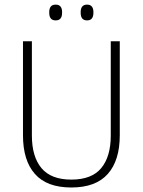

<svg xmlns="http://www.w3.org/2000/svg" viewBox="-20 -822 633 852"><path d="M296.5 10Q188 10 135 -50Q82 -110 82 -221.5V-639H121.5V-220.5Q121.5 -127 164 -76Q206.5 -25 296.5 -25Q387 -25 429.2 -76Q471.5 -127 471.5 -220.5V-639H511.5V-221.5Q511.5 -110 458.2 -50Q405 10 296.5 10ZM227 -731.5Q212.5 -731.5 205.5 -740Q198.5 -748.5 198.5 -765.5V-768.5Q198.5 -784.5 205.5 -793Q212.5 -801.5 227 -801.5Q241.5 -801.5 248.5 -793Q255.5 -784.5 255.5 -768.5V-765.5Q255.5 -748.5 248.5 -740Q241.5 -731.5 227 -731.5ZM366.5 -731.5Q352 -731.5 345 -740Q338 -748.5 338 -765.5V-768.5Q338 -784.5 345 -793Q352 -801.5 366.5 -801.5Q380.5 -801.5 387.5 -793Q394.5 -784.5 394.5 -768.5V-765.5Q394.5 -748.5 387.5 -740Q380.5 -731.5 366.5 -731.5Z"/></svg>

Font: Anek Bangla
Style: Extra-light
Weight: 200
Designer: Sulekha Rajkumar (Bangla), Yesha Goshar (Latin)
Foundry: Ek Type
Version: Version 1.002;March 21, 2022;FontCreator 13.0.0.2683 64-bit